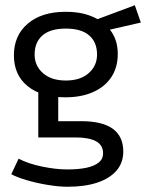

<svg xmlns="http://www.w3.org/2000/svg" viewBox="-20 -489 575 732"><path d="M229 -118Q138 -118 85.5 -160.5Q33 -203 33 -278Q33 -354 86 -399Q139 -444 230 -444Q268 -444 297.5 -437Q327 -430 352 -416L494 -469L517 -403L399 -376Q414 -357 421.5 -334Q429 -311 429 -283Q429 -232 404.5 -195Q380 -158 335 -138Q290 -118 229 -118ZM237 223Q205 223 162 216Q119 209 80.5 197.5Q42 186 23 175L51 116Q87 135 140 146Q193 157 237 157Q280 157 310 150.5Q340 144 356.5 130.5Q373 117 373 96Q373 64 346 49.5Q319 35 269 35H126V-162L202 -137V-27H290Q370 -27 410 2Q450 31 450 89Q450 131 424.5 161Q399 191 351.5 207Q304 223 237 223ZM231 -182Q286 -182 318 -210Q350 -238 350 -281Q350 -328 320 -354Q290 -380 231 -380Q172 -380 142 -354Q112 -328 112 -281Q112 -238 144 -210Q176 -182 231 -182Z"/></svg>

Font: Podkova VF Beta
Style: Regular
Weight: 400
Designer: Ilya Yudin
Foundry: Cyreal (www.cyreal.org)
Version: Version 2.100